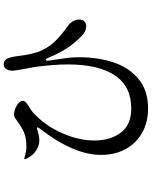

<svg xmlns="http://www.w3.org/2000/svg" viewBox="89 -886 822 1040"><g transform="rotate(-90 500.0 -366.0)"><path d="M914 -347Q914 -330 904 -320Q894 -310 878 -310Q850 -310 825 -335Q750 -406 707 -516Q701 -529 696 -529Q693 -529 692 -524Q691 -519 692 -511L698 -470Q704 -431 707 -406.5Q710 -382 710 -348Q710 -249 683 -165Q656 -81 594 -28Q532 25 432 25Q358 25 301 -7Q244 -39 212.5 -96.5Q181 -154 181 -230Q181 -378 324 -562Q330 -571 330 -574Q330 -577 326 -577Q322 -577 313 -574Q283 -564 259 -564Q227 -564 198 -586Q182 -598 170 -616.5Q158 -635 158 -644Q158 -646 160 -646Q162 -646 165.5 -644.5Q169 -643 174 -642Q204 -634 226 -634Q273 -634 302.5 -647Q332 -660 362 -682Q372 -690 381 -695.5Q390 -701 397 -701Q425 -701 449.5 -685.5Q474 -670 474 -654Q474 -644 464 -635.5Q454 -627 436 -616Q419 -606 410 -598Q339 -532 299 -441Q259 -350 259 -266Q259 -178 302 -122Q345 -66 432 -66Q553 -66 612 -155.5Q671 -245 671 -408Q671 -487 657 -590Q651 -626 647 -643Q637 -697 637 -710Q637 -730 646 -743.5Q655 -757 672 -757Q693 -757 702.5 -737.5Q712 -718 717 -675Q725 -608 741 -565.5Q757 -523 788.5 -487.5Q820 -452 880 -409Q914 -384 914 -347Z"/></g></svg>

Font: Shippori Mincho B1 SemiBold
Style: Regular
Weight: 600
Designer: FONTDASU
Foundry: FONTDASU / Google Inc. / but / Adobe
Version: Version 3.110; ttfautohint (v1.8.3)